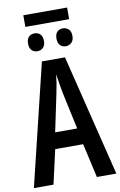

<svg xmlns="http://www.w3.org/2000/svg" viewBox="-106 -1054 696 1111"><g transform="rotate(-10 242.0 -498.0)"><path d="M370.1 0 324.7 -200.7H160.6L115.2 0H0L172.9 -713.9H308.6L484.4 0ZM306.6 -296.4 260.3 -511.7Q254.4 -543 249.5 -572Q244.6 -601.1 241.2 -626.5Q236.3 -576.2 222.7 -513.2L177.2 -296.4ZM370.6 -995.6V-927.2H113.3V-995.6ZM158.7 -881.3Q178.7 -881.3 191.9 -868.4Q205.1 -855.5 205.1 -828.6Q205.1 -802.7 191.9 -789.6Q178.7 -776.4 158.7 -776.4Q137.7 -776.4 124.8 -789.6Q111.8 -802.7 111.8 -828.6Q111.8 -855.5 124.8 -868.4Q137.7 -881.3 158.7 -881.3ZM324.7 -881.3Q344.7 -881.3 358.6 -868.4Q372.6 -855.5 372.6 -828.6Q372.6 -802.7 358.6 -789.6Q344.7 -776.4 324.7 -776.4Q304.7 -776.4 291.7 -789.6Q278.8 -802.7 278.8 -828.6Q278.8 -855.5 291.7 -868.4Q304.7 -881.3 324.7 -881.3Z"/></g></svg>

Font: Open Sans Condensed SemiBold
Style: Regular
Weight: 600
Width: 3
Designer: Monotype Design Team
Foundry: Monotype Imaging Inc.
Version: Version 3.000; ttfautohint (v1.8.4)